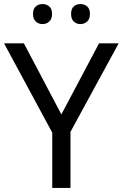

<svg xmlns="http://www.w3.org/2000/svg" viewBox="-20 -928 606 948"><path d="M283 -363 469 -714H566L328 -277V0H238V-273L0 -714H98ZM143 -859Q143 -885 157 -896.5Q171 -908 190 -908Q209 -908 223 -896.5Q237 -885 237 -859Q237 -834 223 -821.5Q209 -809 190 -809Q171 -809 157 -821.5Q143 -834 143 -859ZM331 -859Q331 -885 344.5 -896.5Q358 -908 377 -908Q396 -908 410 -896.5Q424 -885 424 -859Q424 -834 410 -821.5Q396 -809 377 -809Q358 -809 344.5 -821.5Q331 -834 331 -859Z"/></svg>

Font: Noto Sans Balinese
Style: Regular
Weight: 400
Designer: Aditya Bayu, David Williams
Foundry: David Williams
Version: Version 2.003